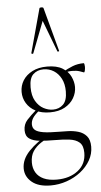

<svg xmlns="http://www.w3.org/2000/svg" viewBox="-65 -769 574 1088"><g transform="rotate(-5 222.0 -225.0)"><path d="M179 280Q109 280 71.5 248.5Q34 217 34 171Q34 119 77.5 73.5Q121 28 195 -14L206 -1Q173 15 145 33.5Q117 52 100 77.5Q83 103 83 142Q83 174 97.5 198.5Q112 223 141.5 236.5Q171 250 216 250Q289 250 336.5 213Q384 176 384 112Q384 71 363.5 53Q343 35 307 30.5Q271 26 223 26Q177 26 139.5 22.5Q102 19 80 4Q58 -11 58 -44Q58 -78 79 -101.5Q100 -125 136 -156L147 -146Q122 -125 112 -108.5Q102 -92 102 -74Q102 -54 115.5 -42Q129 -30 162 -24.5Q195 -19 253 -19Q275 -19 304 -18Q333 -17 361 -9Q389 -1 407.5 20Q426 41 426 81Q426 122 405.5 158Q385 194 350 221.5Q315 249 270.5 264.5Q226 280 179 280ZM211 -133Q163 -133 129.5 -150.5Q96 -168 78 -197.5Q60 -227 60 -262Q60 -298 78.5 -327.5Q97 -357 132 -375Q167 -393 216 -393Q271 -393 303.5 -373Q336 -353 350 -323Q364 -293 364 -264Q364 -231 346.5 -201Q329 -171 295 -152Q261 -133 211 -133ZM229 -147Q264 -147 287 -169.5Q310 -192 310 -244Q310 -286 294.5 -316Q279 -346 253 -362.5Q227 -379 194 -379Q159 -379 136 -357.5Q113 -336 113 -284Q113 -236 131 -205.5Q149 -175 175.5 -161Q202 -147 229 -147ZM301 -319V-353Q332 -371 361 -382.5Q390 -394 425 -394Q427 -394 428.5 -387Q430 -380 430 -373Q430 -363 427.5 -351.5Q425 -340 421 -342Q414 -345 397 -350.5Q380 -356 356 -356Q343 -356 332 -354Q321 -352 310 -349ZM292 -476Q294 -474 288.5 -472.5Q283 -471 282 -474L214 -653L145 -474Q144 -471 138.5 -472.5Q133 -474 134 -476L202 -725Q203 -730 213 -730Q223 -730 225 -725Z"/></g></svg>

Font: Cormorant Garamond Light
Style: Regular
Weight: 300
Designer: Christian Thalmann (Catharsis Fonts)
Foundry: Catharsis Fonts
Version: Version 4.001